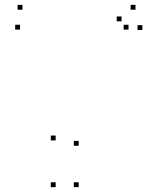

<svg xmlns="http://www.w3.org/2000/svg" viewBox="-20 -760 660 790"><path d="M303.7 10V-10H283.7V10ZM303.7 -160.3V-180.3H283.7V-160.3ZM565.8 -636.5V-656.5H545.8V-636.5ZM537.5 -720V-740H517.5V-720ZM72.5 -720V-740H52.5V-720ZM62.5 -638.2V-658.2H42.5V-638.2ZM508.8 -638.2V-658.2H488.8V-638.2ZM480.2 -672.3V-692.3H460.2V-672.3ZM209 -182.3V-202.3H189V-182.3ZM209 10V-10H189V10Z"/></svg>

Font: Monaspace Krypton Dots Var
Style: Regular
Weight: 400
Designer: Riley Cran and the Lettermatic Team
Version: Version 1.100 (Monaspace Krypton Dots)